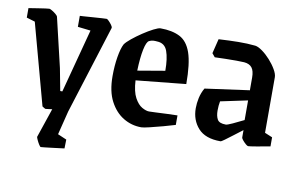

<svg xmlns="http://www.w3.org/2000/svg" viewBox="-71 -587 1382 895"><g transform="rotate(10 620.5 -139.5)"><path d="M168 182Q165 182 159 172.5Q153 163 148 152Q143 141 143 138L190 -1Q180 0 171 1.5Q162 3 159 3Q157 3 150 -1.5Q143 -6 143 -6L39 -389L-1 -401V-446Q-1 -446 12 -448Q25 -450 43.5 -453Q62 -456 77 -458Q92 -460 96 -460Q99 -460 108.5 -454.5Q118 -449 127 -441.5Q136 -434 137 -429L192 -196L212 -91H222L302 -393L241 -400V-452Q241 -452 259 -453Q277 -454 301 -456Q325 -458 344.5 -459Q364 -460 367 -460Q370 -460 377.5 -452.5Q385 -445 391.5 -436Q398 -427 397 -422L265 -3L237 109L279 127L278 169Q278 169 262.5 171Q247 173 226.5 175.5Q206 178 188.5 180Q171 182 168 182Z M770 -29Q748 -22 714.5 -13Q681 -4 652 3Q623 10 613 10Q567 10 528 -13.5Q489 -37 464.5 -83.5Q440 -130 440 -202Q440 -251 447 -293Q454 -335 465 -356Q473 -368 494.5 -385.5Q516 -403 541.5 -420Q567 -437 589.5 -448.5Q612 -460 622 -460Q677 -460 713.5 -441.5Q750 -423 767.5 -372.5Q785 -322 785 -225L549 -201Q552 -148 567.5 -119.5Q583 -91 602.5 -80Q622 -69 636 -69Q641 -69 666 -70Q691 -71 721 -72.5Q751 -74 770 -74ZM579 -392Q567 -386 559 -347.5Q551 -309 549 -247L678 -269Q678 -327 665.5 -361.5Q653 -396 616 -397Q608 -398 598.5 -397.5Q589 -397 579 -392Z M988 10Q916 10 882 -28Q848 -66 848 -122Q848 -146 853.5 -171Q859 -196 872 -219L1082 -248V-308Q1082 -340 1070 -355Q1058 -370 1033 -372Q1020 -373 996 -373Q972 -373 945 -372.5Q918 -372 894 -371L880 -388L897 -457Q948 -460 990 -460.5Q1032 -461 1071 -457Q1085 -455 1104.5 -441Q1124 -427 1142.5 -406.5Q1161 -386 1173.5 -364.5Q1186 -343 1186 -328V-65L1222 -50V-7Q1190 -1 1158 4.5Q1126 10 1119 10Q1115 10 1107 3Q1099 -4 1092 -12.5Q1085 -21 1085 -25V-60Q1064 -44 1043 -28Q1022 -12 1007 -1Q992 10 988 10ZM950 -129Q950 -103 959 -87Q968 -71 999 -71Q1006 -71 1030 -82Q1054 -93 1082 -107V-200L954 -173Q950 -153 950 -129Z"/></g></svg>

Font: Grenze Gotisch Medium
Style: Regular
Weight: 500
Designer: Renata Polastri
Foundry: Omnibus-Type
Version: Version 1.001